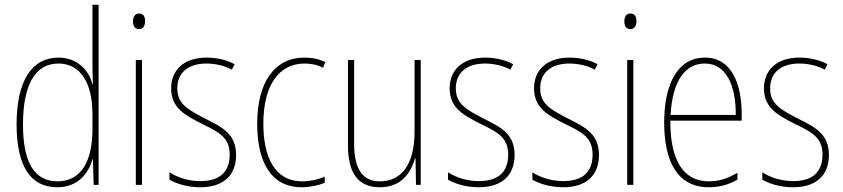

<svg xmlns="http://www.w3.org/2000/svg" viewBox="-20 -780 3555 810"><path d="M221 10C310 10 354 -50 370 -108H372L375 0H396V-760H370V-511C370 -483 371 -456 372 -425H370C356 -481 308 -537 227 -537C114 -537 50 -439 50 -255C50 -82 107 10 221 10ZM223 -15C121 -15 77 -101 77 -255C77 -425 130 -512 227 -512C319 -512 370 -430 370 -300V-234C370 -100 322 -15 223 -15Z M567 -723C547 -723 541 -706 541 -690C541 -672 548 -657 566 -657C584 -657 592 -671 592 -691C592 -707 587 -723 567 -723ZM579 -527H553V0H579Z M976 -126C976 -218 914 -245 841 -282C772 -318 728 -342 728 -407C728 -476 777 -512 851 -512C890 -512 931 -502 958 -486L970 -509C939 -526 897 -537 852 -537C753 -537 702 -482 702 -408C702 -324 760 -294 835 -256C903 -223 949 -200 949 -128C949 -57 910 -16 825 -16C777 -16 731 -30 695 -53V-22C722 -6 769 10 825 10C926 10 976 -44 976 -126Z M1253 10C1288 10 1325 2 1350 -9V-35C1321 -22 1287 -15 1255 -15C1139 -15 1091 -117 1091 -258C1091 -422 1158 -512 1265 -512C1292 -512 1319 -507 1343 -494L1352 -518C1326 -531 1298 -537 1264 -537C1140 -537 1065 -435 1065 -258C1065 -97 1123 10 1253 10Z M1755 -527H1729V-227C1729 -82 1671 -15 1583 -15C1513 -15 1474 -62 1474 -173V-527H1448V-166C1448 -49 1492 10 1582 10C1675 10 1714 -53 1731 -112H1733L1735 0H1755Z M2151 -126C2151 -218 2089 -245 2016 -282C1947 -318 1903 -342 1903 -407C1903 -476 1952 -512 2026 -512C2065 -512 2106 -502 2133 -486L2145 -509C2114 -526 2072 -537 2027 -537C1928 -537 1877 -482 1877 -408C1877 -324 1935 -294 2010 -256C2078 -223 2124 -200 2124 -128C2124 -57 2085 -16 2000 -16C1952 -16 1906 -30 1870 -53V-22C1897 -6 1944 10 2000 10C2101 10 2151 -44 2151 -126Z M2507 -126C2507 -218 2445 -245 2372 -282C2303 -318 2259 -342 2259 -407C2259 -476 2308 -512 2382 -512C2421 -512 2462 -502 2489 -486L2501 -509C2470 -526 2428 -537 2383 -537C2284 -537 2233 -482 2233 -408C2233 -324 2291 -294 2366 -256C2434 -223 2480 -200 2480 -128C2480 -57 2441 -16 2356 -16C2308 -16 2262 -30 2226 -53V-22C2253 -6 2300 10 2356 10C2457 10 2507 -44 2507 -126Z M2640 -723C2620 -723 2614 -706 2614 -690C2614 -672 2621 -657 2639 -657C2657 -657 2665 -671 2665 -691C2665 -707 2660 -723 2640 -723ZM2652 -527H2626V0H2652Z M2954 -537C2837 -537 2782 -423 2782 -263C2782 -97 2839 10 2970 10C3018 10 3056 -2 3091 -22V-51C3048 -26 3013 -15 2970 -15C2862 -15 2807 -106 2808 -271H3109V-298C3109 -424 3068 -537 2954 -537ZM2954 -512C3045 -512 3085 -417 3084 -295H2809C2817 -440 2871 -512 2954 -512Z M3477 -126C3477 -218 3415 -245 3342 -282C3273 -318 3229 -342 3229 -407C3229 -476 3278 -512 3352 -512C3391 -512 3432 -502 3459 -486L3471 -509C3440 -526 3398 -537 3353 -537C3254 -537 3203 -482 3203 -408C3203 -324 3261 -294 3336 -256C3404 -223 3450 -200 3450 -128C3450 -57 3411 -16 3326 -16C3278 -16 3232 -30 3196 -53V-22C3223 -6 3270 10 3326 10C3427 10 3477 -44 3477 -126Z"/></svg>

Font: Noto Sans Myanmar UI Condensed Thin
Style: Regular
Weight: 100
Width: 3
Designer: Monotype Design Team
Foundry: Monotype Imaging Inc.
Version: Version 2.103